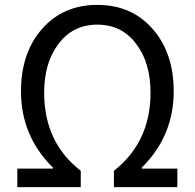

<svg xmlns="http://www.w3.org/2000/svg" viewBox="-20 -767 798 787"><path d="M51 -76H197V-80Q66 -209 66 -393Q66 -549 151 -647Q238 -747 379 -747Q520 -747 607 -647Q692 -549 692 -393Q692 -209 561 -80V-76H707V0H447V-67Q597 -185 597 -387Q597 -509 539 -586Q480 -666 379 -666Q278 -666 219 -586Q161 -509 161 -387Q161 -183 311 -67V0H51Z"/></svg>

Font: 思源黑体R
Style: Regular
Weight: 400
Designer: Ryoko NISHIZUKA  (kana & ideographs); Paul D. Hunt (Latin, Greek & Cyrillic); Wenlong ZHANG  (bopomofo); Sandoll Communi
Foundry: Adobe Systems Incorporated
Version: Version 1.00 June 24, 2014, initial release